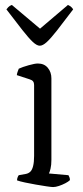

<svg xmlns="http://www.w3.org/2000/svg" viewBox="-20 -757 336 777"><path d="M195 0Q188 0 168 -3Q148 -6 125 -10Q102 -14 81 -18.5Q60 -23 49 -27Q49 -34 51.5 -40Q54 -46 56 -48L84 -53Q95 -55 102.5 -62Q110 -69 114 -85Q118 -101 118 -126V-413Q118 -422 114 -427.5Q110 -433 100 -436L48 -453Q49 -461 52 -468.5Q55 -476 56 -479Q71 -486 96 -493Q121 -500 133 -500Q159 -500 173.5 -482.5Q188 -465 188 -440V-110Q188 -89 184.5 -74.5Q181 -60 178 -55L257 -48Q259 -44 261 -39.5Q263 -35 263 -28Q257 -22 244.5 -15.5Q232 -9 218.5 -4.5Q205 0 195 0ZM141 -572Q129 -572 112.5 -587.5Q96 -603 70.5 -635.5Q45 -668 6 -719Q8 -722 13.5 -728Q19 -734 28 -737L142 -641L255 -737Q264 -733 269 -728Q274 -723 276 -719Q236 -666 210.5 -633.5Q185 -601 169 -586.5Q153 -572 141 -572Z"/></svg>

Font: Texturina 12pt ExtraLight
Style: Regular
Weight: 250
Designer: Guillermo Torres Carreño
Foundry: Omnibus-Type
Version: Version 1.002